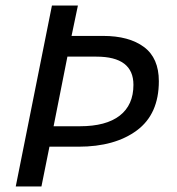

<svg xmlns="http://www.w3.org/2000/svg" viewBox="-20 -675 640 695"><path d="M37 0 168 -655H262L239 -545H353Q447 -545 501 -505Q555 -465 555 -381Q555 -262 475.5 -203Q396 -144 264 -144H159L130 0ZM174 -218H269Q364 -218 413.5 -256.5Q463 -295 463 -368Q463 -470 329 -470H224Z"/></svg>

Font: TypoPRO Source Code Pro
Style: Italic
Weight: 500
Italic angle: -11°
Monospace: yes
Designer: Paul D. Hunt, Teo Tuominen
Foundry: Adobe Systems Incorporated
Version: Version 1.030;PS 1.0;hotconv 1.0.84;makeotf.lib2.5.63406